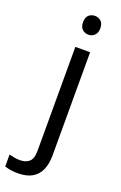

<svg xmlns="http://www.w3.org/2000/svg" viewBox="-238 -787 680 1076"><g transform="rotate(20 101.5 -248.5)"><path d="M22 240Q-3 240 -22 236.5Q-41 233 -55 228V157Q-40 161 -24 164Q-8 167 11 167Q43 167 64 149.5Q85 132 85 83V-536H173V80Q173 130 157 166Q141 202 108 221Q75 240 22 240ZM78 -681Q78 -710 93 -723.5Q108 -737 130 -737Q150 -737 165.5 -723.5Q181 -710 181 -681Q181 -653 165.5 -639Q150 -625 130 -625Q108 -625 93 -639Q78 -653 78 -681Z"/></g></svg>

Font: korean15
Style: Book
Weight: 400
Designer: Jelle Bosma - Monotype Design Team
Foundry: Monotype Imaging Inc.
Version: Version 2.003